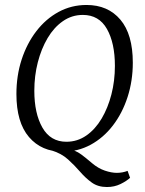

<svg xmlns="http://www.w3.org/2000/svg" viewBox="-20 -599 583 772"><path d="M410 153Q374 153 349 135Q324 117 302 91.5Q280 66 253.5 42Q227 18 188 6L250 0Q269 3 281 7.5Q293 12 308 23Q323 34 350 57Q375 78 401.5 87Q428 96 450 96Q461 96 472 94Q483 92 493 88L503 116Q489 129 464.5 141Q440 153 410 153ZM232 11Q147 11 96.5 -48Q46 -107 46 -221Q46 -295 67 -359.5Q88 -424 126 -473.5Q164 -523 215.5 -551Q267 -579 328 -579Q414 -579 464 -520Q514 -461 514 -347Q514 -274 493 -209Q472 -144 434 -94.5Q396 -45 344.5 -17Q293 11 232 11ZM247 -29Q291 -29 327 -54Q363 -79 388.5 -122Q414 -165 428 -219.5Q442 -274 442 -334Q442 -426 410 -482.5Q378 -539 313 -539Q269 -539 233 -514Q197 -489 171.5 -446Q146 -403 132 -348.5Q118 -294 118 -234Q118 -143 150.5 -86Q183 -29 247 -29Z"/></svg>

Font: Yrsa Light
Style: Italic
Weight: 300
Italic angle: -7.10001°
Designer: Anna Giedrys (Yrsa+Rasa design), David Brezina (Yrsa art-direction, Rasa art-direction, design)
Foundry: Rosetta Type Foundry
Version: Version 2.004